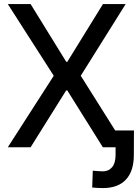

<svg xmlns="http://www.w3.org/2000/svg" viewBox="-20 -748 700 975"><path d="M135.3 -727.5 316.4 -434.1H321.8L502.9 -727.5H618.2L390.1 -363.3L618.7 0H502.4L321.8 -288.6H315.9L135.3 0H19.5L252.9 -363.3L19.5 -727.5ZM503.4 207Q488.8 207 474.9 206.3Q460.9 205.6 448.2 204.1L451.2 118.7Q461.4 119.6 475.3 120.8Q489.3 122.1 502 122.1Q531.7 122.1 549.3 101.1Q566.9 80.1 566.9 38.6V0H528.3V-85.4H660.2L659.7 38.6Q659.7 121.1 619.4 164.1Q579.1 207 503.4 207Z"/></svg>

Font: Inter Cardless Tabular
Style: Regular
Weight: 400
Designer: Rasmus Andersson
Foundry: rsms
Version: Version 4.000;git-4fc901f